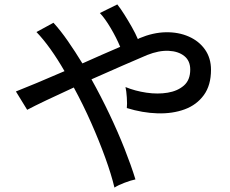

<svg xmlns="http://www.w3.org/2000/svg" viewBox="-20 -801 1040 869"><path d="M498 48Q484 -11 456.5 -87Q429 -163 392.5 -245.5Q356 -328 314 -405Q246 -374 189.5 -347Q133 -320 103 -304L52 -387Q88 -401 146.5 -425.5Q205 -450 272 -479Q241 -533 208.5 -578.5Q176 -624 145 -656L222 -698Q254 -663 287 -615.5Q320 -568 353 -514Q398 -534 442 -553.5Q486 -573 524 -589Q507 -630 481 -674Q455 -718 432 -742L511 -781Q526 -762 543 -735Q560 -708 576.5 -679Q593 -650 604 -624L611 -628Q673 -654 730.5 -655Q788 -656 834.5 -635.5Q881 -615 908 -576.5Q935 -538 935 -485Q935 -415 902.5 -370.5Q870 -326 815.5 -306Q761 -286 693 -288Q625 -290 554 -312Q556 -330 554 -360Q552 -390 548 -407Q592 -389 643 -381.5Q694 -374 739 -381.5Q784 -389 812.5 -414Q841 -439 841 -486Q841 -526 814 -547.5Q787 -569 743 -571Q699 -573 646 -552Q601 -533 533.5 -503.5Q466 -474 394 -442Q437 -365 475.5 -284Q514 -203 544 -127Q574 -51 593 11Q573 15 544 26Q515 37 498 48Z"/></svg>

Font: Zen Kaku Gothic New Medium
Style: Regular
Weight: 500
Designer: Yoshimichi Ohira
Foundry: Positype
Version: Version 1.002